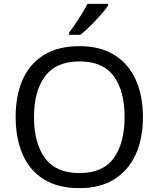

<svg xmlns="http://www.w3.org/2000/svg" viewBox="-20 -964 821 994"><path d="M720 -358Q720 -247 682.5 -164.5Q645 -82 572 -36Q499 10 391 10Q280 10 206.5 -36Q133 -82 97 -165Q61 -248 61 -359Q61 -469 97 -551Q133 -633 206.5 -679Q280 -725 392 -725Q499 -725 572 -679.5Q645 -634 682.5 -551.5Q720 -469 720 -358ZM156 -358Q156 -223 213 -145.5Q270 -68 391 -68Q513 -68 569 -145.5Q625 -223 625 -358Q625 -493 569 -569.5Q513 -646 392 -646Q271 -646 213.5 -569.5Q156 -493 156 -358ZM539 -934Q527 -916 502 -887.5Q477 -859 448.5 -830.5Q420 -802 396 -784H338V-796Q353 -815 370.5 -841Q388 -867 405 -894.5Q422 -922 433 -944H539Z"/></svg>

Font: Noto Sans Ugaritic
Style: Regular
Weight: 400
Designer: Monotype Design Team
Foundry: Monotype Imaging Inc.
Version: Version 2.001; ttfautohint (v1.8.4.7-5d5b)